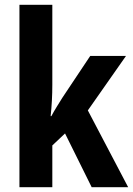

<svg xmlns="http://www.w3.org/2000/svg" viewBox="-20 -780 554 800"><path d="M198 -427Q198 -361 191 -296H194Q204 -315 217 -336Q230 -357 240 -373L356 -547H505L346 -320L514 0H362L251 -224L198 -174V0H61V-760H198Z"/></svg>

Font: Noto Sans Khmer UI Condensed
Style: Bold
Weight: 700
Width: 3
Designer: Danh Hong and the Monotype Design Team
Foundry: Monotype Imaging Inc.
Version: Version 2.002; ttfautohint (v1.8.4.7-5d5b)